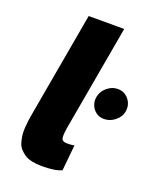

<svg xmlns="http://www.w3.org/2000/svg" viewBox="-142 -835 767 935"><g transform="rotate(20 241.5 -367.5)"><path d="M241.2 -203.1Q233.9 -158.2 238.5 -144.5Q243.2 -130.9 267.1 -130.9Q294.4 -130.9 304.2 -134.8L291 -1Q259.3 15.1 187 15.1Q158.2 14.6 135.3 9.5Q112.3 4.4 97.4 -6.1Q82.5 -16.6 71.8 -29.1Q61 -41.5 56.2 -59.3Q51.3 -77.1 49.1 -93.8Q46.9 -110.4 48.3 -132.8Q49.8 -155.3 52.2 -173.1Q54.7 -190.9 59.1 -214.8L153.8 -750H337.9ZM409.2 -464.8Q444.3 -464.8 466.3 -437.7Q488.3 -410.6 481.9 -374Q477.1 -345.7 451.2 -325Q425.3 -304.2 395 -304.2Q360.4 -304.2 339.1 -330.8Q317.9 -357.4 324.2 -394Q329.6 -422.9 354.5 -443.8Q379.4 -464.8 409.2 -464.8Z"/></g></svg>

Font: Stilu Bold
Style: Italic
Weight: 700
Italic angle: -10°
Designer: Genilson Lima Santos
Foundry: Genilson Lima Santos
Version: Version 1.200;PS 001.200;hotconv 1.0.88;makeotf.lib2.5.64775